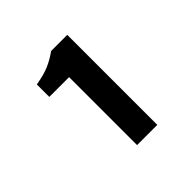

<svg xmlns="http://www.w3.org/2000/svg" viewBox="-123 -987 665 665"><g transform="rotate(-45 210.0 -654.5)"><path d="M190 -434V-767H93V-828Q134 -835 159.5 -846Q185 -857 210 -875H289V-434Z"/></g></svg>

Font: Noto Sans SC SemiBold
Style: Regular
Weight: 600
Designer: Ryoko NISHIZUKA 西塚涼子 (kana, bopomofo & ideographs); Paul D. Hunt (Latin, Greek & Cyrillic); Sandoll Communications 산돌커뮤니
Foundry: Adobe
Version: Version 2.004-H2;hotconv 1.0.118;makeotfexe 2.5.65603